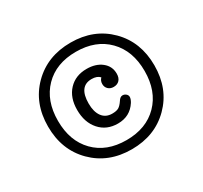

<svg xmlns="http://www.w3.org/2000/svg" viewBox="-148 -911 1185 1123"><g transform="rotate(-30 444.5 -350.0)"><path d="M186 -609Q287 -710 444 -710Q601 -710 702 -609Q803 -508 803 -350Q803 -192 702 -91Q601 10 444 10Q287 10 186 -91Q85 -192 85 -350Q85 -508 186 -609ZM231 -133Q310 -52 444 -52Q578 -52 657.5 -133Q737 -214 737 -350Q737 -486 657.5 -567Q578 -648 444 -648Q310 -648 231 -567Q152 -486 152 -350Q152 -214 231 -133ZM484 -407Q484 -429 499 -444Q481 -464 444 -464Q358 -464 358 -348Q358 -292 381.5 -260Q405 -228 449 -228Q478 -228 493 -237Q508 -246 524 -270Q537 -291 553 -291Q566 -291 576 -282.5Q586 -274 586 -262Q586 -248 574 -228Q531 -161 449 -161Q373 -161 327 -213Q281 -265 281 -349Q281 -432 327 -481Q373 -530 448 -530Q510 -530 549 -499Q588 -468 588 -418Q588 -390 573.5 -374.5Q559 -359 534 -359Q512 -359 498 -372.5Q484 -386 484 -407Z"/></g></svg>

Font: Solway
Style: Regular
Weight: 400
Designer: Mariya V. Pigoulevskaya
Foundry: The Northern Block Ltd.
Version: Version 1.000;hotconv 1.0.109;makeotfexe 2.5.65596